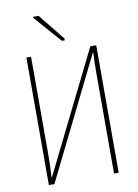

<svg xmlns="http://www.w3.org/2000/svg" viewBox="-100 -994 760 1059"><g transform="rotate(-10 280.5 -464.5)"><path d="M295 -771H311V-781L192 -929H162V-922ZM86 0H117L451 -676H454C452 -639 451 -599 451 -558V0H477V-714H444L111 -41H108C111 -97 112 -127 112 -160V-714H86Z"/></g></svg>

Font: Noto Sans Condensed Thin
Style: Regular
Weight: 100
Width: 3
Designer: Monotype Design Team
Foundry: Monotype Imaging Inc.
Version: Version 2.013